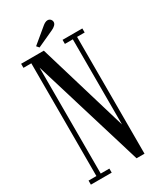

<svg xmlns="http://www.w3.org/2000/svg" viewBox="-207 -893 806 963"><g transform="rotate(-30 196.0 -411.5)"><path d="M19.5 0V-23.5H65V-676.5H19.5V-700H151L309.5 -170H305.5V-676.5H259.5V-700H374V-676.5H330V0H284L85.5 -652H90V-23.5H140V0ZM140.5 -724.5 128.5 -738.5 214 -809.5Q221 -815.5 228.5 -819.2Q236 -823 243 -823Q249.5 -823 255 -819.8Q260.5 -816.5 263.5 -810.5Q266 -805.5 266 -800Q266 -790.5 257.5 -782.2Q249 -774 236.5 -768.5Z"/></g></svg>

Font: Imbue 48pt
Style: Regular
Weight: 400
Designer: Tyler Finck
Foundry: Etcetera Type Company
Version: Version 1.102